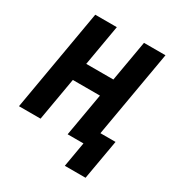

<svg xmlns="http://www.w3.org/2000/svg" viewBox="-203 -850 1090 1163"><g transform="rotate(30 342.0 -268.5)"><path d="M460.4 -425.8 438.5 -300.8H156.2L178.2 -425.8ZM274.4 -710.9 151.4 0H0.5L123.5 -710.9ZM614.7 -710.9 491.2 0H340.8L464.4 -710.9ZM615.2 -105 566.4 173.8H421.4L469.7 -105Z"/></g></svg>

Font: Roboto Condensed ExtraBold
Style: Italic
Weight: 800
Italic angle: -12°
Designer: Christian Robertson
Foundry: Google
Version: Version 3.008; 2023